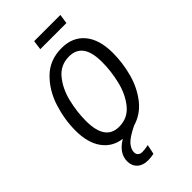

<svg xmlns="http://www.w3.org/2000/svg" viewBox="-322 -949 1268 1268"><g transform="rotate(-45 312.0 -315.5)"><path d="M514 -794H270L279 -860H524ZM226 126Q226 143 237 153Q248 163 269 163Q289 163 324 156L310 223Q283 229 254 229Q207 229 179.5 203.5Q152 178 152 136Q152 60 237 10Q151 -1 102.5 -68.5Q54 -136 54 -249Q54 -352 87 -455.5Q120 -559 192 -629.5Q264 -700 375 -700Q477 -700 534.5 -631.5Q592 -563 592 -437Q592 -346 567.5 -254.5Q543 -163 488.5 -93Q434 -23 351 1Q277 37 251.5 66.5Q226 96 226 126ZM276 -63Q357 -63 407 -124.5Q457 -186 478 -273.5Q499 -361 499 -445Q499 -538 466.5 -582Q434 -626 370 -626Q290 -626 240 -565Q190 -504 169 -416.5Q148 -329 148 -246Q148 -63 276 -63Z"/></g></svg>

Font: Fira Sans Condensed
Style: Italic
Weight: 400
Width: 3
Italic angle: -8°
Designer: bBox Type GmbH & Carrois Corporate GbR & Edenspiekermann AG
Foundry: bBox Type GmbH & Carrois Corporate GbR & Edenspiekermann AG
Version: Version 4.301